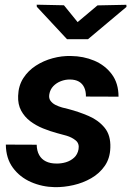

<svg xmlns="http://www.w3.org/2000/svg" viewBox="-20 -772 548 802"><path d="M308.1 -148.9Q312 -172.4 296.4 -185.3Q280.8 -198.2 258.1 -205.1Q235.4 -211.9 218.8 -215.8Q189.5 -223.6 159.9 -235.6Q130.4 -247.6 106.4 -265.6Q82.5 -283.7 68.4 -309.8Q54.2 -335.9 55.7 -371.6Q57.1 -414.1 77.4 -445.6Q97.7 -477.1 129.9 -497.8Q162.1 -518.6 200.2 -528.8Q238.3 -539.1 275.9 -538.1Q328.6 -537.6 373.8 -518.6Q418.9 -499.5 447 -461.9Q475.1 -424.3 475.1 -368.2L338.9 -368.7Q339.4 -390.1 332 -406.2Q324.7 -422.4 309.6 -431.2Q294.4 -439.9 271 -439.9Q252.4 -439.9 234.1 -432.9Q215.8 -425.8 202.6 -412.1Q189.5 -398.4 186 -378.4Q183.1 -361.8 190.9 -351.1Q198.7 -340.3 211.9 -333.7Q225.1 -327.1 239.7 -323Q254.4 -318.8 266.1 -316.4Q309.1 -305.2 350.1 -287.6Q391.1 -270 417 -238.5Q442.9 -207 440.9 -154.8Q439.5 -110.4 417.5 -78.9Q395.5 -47.4 361.1 -27.6Q326.7 -7.8 286.9 1.2Q247.1 10.3 209 9.8Q155.8 8.8 109.1 -11.7Q62.5 -32.2 33.7 -71.5Q4.9 -110.8 4.4 -168L133.3 -167.5Q133.8 -142.1 143.6 -124.5Q153.3 -106.9 171.6 -97.9Q189.9 -88.9 215.3 -88.9Q235.4 -88.4 255.1 -94.2Q274.9 -100.1 289.6 -113.5Q304.2 -127 308.1 -148.9ZM247.1 -750 304.2 -679.7 387.2 -749.5 507.8 -752 508.3 -743.2 347.7 -608.4H259.8L133.8 -743.7L133.3 -752.4Z"/></svg>

Font: Roboto
Style: Bold Italic
Weight: 700
Italic angle: -12°
Designer: Christian Robertson
Foundry: Google
Version: Version 3.0